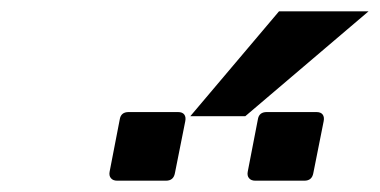

<svg xmlns="http://www.w3.org/2000/svg" viewBox="-20 -970 665 336"><path d="M468.3 -950.2H625L409.2 -766.6H313ZM185.1 -653.8Q177.7 -653.8 174.1 -658.2Q170.4 -662.6 171.9 -669.9L189.5 -760.7Q191.4 -773.9 205.1 -773.9H291.5Q299.3 -773.9 302.5 -769.5Q305.7 -765.1 304.2 -757.8L286.1 -667Q283.7 -653.8 270.5 -653.8ZM426.8 -653.8Q419.4 -653.8 415.8 -658.2Q412.1 -662.6 413.6 -669.9L431.2 -760.7Q433.1 -773.9 446.8 -773.9H533.7Q541.5 -773.9 544.7 -769.5Q547.9 -765.1 546.4 -757.8L528.3 -667Q525.9 -653.8 512.7 -653.8Z"/></svg>

Font: Hack
Style: Bold Italic
Weight: 700
Italic angle: -11°
Monospace: yes
Designer: Christopher Simpkins
Foundry: Christopher Simpkins
Version: Version 2.017; ttfautohint (v1.4.1) -l 4 -r 80 -G 350 -x 0 -